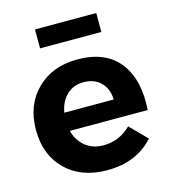

<svg xmlns="http://www.w3.org/2000/svg" viewBox="-110 -823 817 918"><g transform="rotate(-15 298.5 -364.0)"><path d="M451.2 -733.9V-640.1H147.9V-733.9ZM305.2 -543Q444.3 -543 511.7 -457.5Q579.1 -372.1 568.8 -222.2H183.1Q196.8 -171.4 233.4 -142.6Q270 -113.8 321.8 -113.8Q400.9 -113.8 458 -170.9L539.1 -88.9Q453.6 5.9 309.1 5.9Q180.7 5.9 104.2 -69.1Q27.8 -144 27.8 -267.1Q27.8 -391.1 104.7 -467Q181.6 -543 305.2 -543ZM180.2 -313H424.8Q423.3 -366.2 391.1 -398.2Q358.9 -430.2 306.2 -430.2Q255.9 -430.2 222.7 -398.4Q189.5 -366.7 180.2 -313Z"/></g></svg>

Font: Montserrat arm SemiBold
Style: Regular
Weight: 600
Designer: Julieta Ulanovsky
Foundry: Julieta Ulanovsky
Version: Version 6.000;PS 006.000;hotconv 1.0.88;makeotf.lib2.5.64775